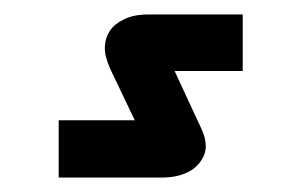

<svg xmlns="http://www.w3.org/2000/svg" viewBox="-20 -245 416 265"><path d="M61 0V-79H166L134 -146Q134 -146 131.5 -151.5Q129 -157 126.5 -165.5Q124 -174 125 -184Q126 -194 132 -203Q138 -212 151.5 -218.5Q165 -225 184 -225H315V-147H221L253 -78Q256 -72 260 -62.5Q264 -53 264 -42.5Q264 -32 256 -21Q249 -12 239.5 -7.5Q230 -3 221.5 -1.5Q213 0 207 0Z"/></svg>

Font: Mada
Style: Regular
Weight: 400
Designer: Khaled Hosny
Version: Version 1.5